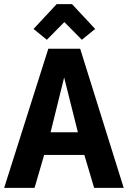

<svg xmlns="http://www.w3.org/2000/svg" viewBox="-24 -902 614 922"><path d="M570 0H428L381 -158H188L142 0H-4L208 -668H361ZM350 -267 284 -530 219 -267ZM285 -796 201 -711 137 -763 248 -882H322L433 -763L369 -711Z"/></svg>

Font: Rambla
Style: Bold
Weight: 700
Designer: Martin Sommaruga
Foundry: Martin Sommaruga
Version: Version 1.001